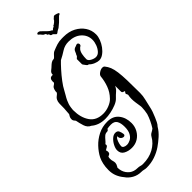

<svg xmlns="http://www.w3.org/2000/svg" viewBox="-375 -872 1358 1358"><g transform="rotate(-45 304.5 -193.0)"><path d="M199 419Q187 419 176 416Q165 413 153 413Q116 413 86 396Q56 379 38 352Q19 330 7.5 302Q-4 274 -4 240Q-4 208 2 181Q8 154 18 134Q36 99 66.5 66.5Q97 34 139 12.5Q181 -9 232 -9Q288 -9 317.5 28Q347 65 347 120Q347 154 331 183Q315 212 287.5 229Q260 246 225 246Q191 246 164.5 231.5Q138 217 138 184Q138 166 149.5 143Q161 120 179 103.5Q197 87 216 87Q237 87 243.5 102Q250 117 252 132Q254 141 249.5 145.5Q245 150 238 150Q230 150 221 143.5Q212 137 210 126Q209 123 209.5 120.5Q210 118 211 115Q201 117 194 130Q187 143 183 158.5Q179 174 179 184Q179 194 189.5 200Q200 206 215 206Q232 206 250.5 196.5Q269 187 281.5 164.5Q294 142 294 104Q294 67 281.5 45.5Q269 24 235 24Q213 24 197 28Q193 41 179 41Q164 41 152.5 51Q141 61 131 73.5Q121 86 110 95Q115 108 103.5 115.5Q92 123 82 128Q83 132 84.5 136Q86 140 86 145Q86 160 77 165Q68 170 63 172Q60 182 60 192Q60 205 63.5 215.5Q67 226 67 237Q67 249 58 264L53 272Q53 308 72 335Q80 346 93 357Q117 375 153 375Q165 375 176 378.5Q187 382 199 382Q261 382 307.5 356.5Q354 331 378 288Q386 274 399.5 267Q413 260 424 251Q455 202 470 153Q473 138 475 123Q477 108 477 95Q477 90 477 85.5Q477 81 476 77Q473 57 470 37.5Q467 18 467 -1Q467 -10 468 -19.5Q469 -29 471 -38Q469 -46 466.5 -49.5Q464 -53 464 -57Q464 -60 474 -73Q466 -75 458.5 -78.5Q451 -82 451 -92V-149Q441 -127 425.5 -114Q410 -101 391 -81Q377 -66 350 -55Q323 -44 293 -38Q263 -32 238 -32Q204 -32 177.5 -41.5Q151 -51 133 -67Q105 -79 95 -110.5Q85 -142 80 -170Q74 -177 69.5 -183.5Q65 -190 65 -199Q65 -213 70 -221.5Q75 -230 79 -237Q79 -252 81 -265.5Q83 -279 83 -292V-298Q83 -321 83.5 -338.5Q84 -356 91 -370Q98 -384 118 -398Q118 -398 121 -401L125 -408L126 -410Q126 -412 125.5 -413.5Q125 -415 125 -416Q125 -419 127 -427Q132 -450 144.5 -456.5Q157 -463 161 -473Q160 -476 160 -479Q160 -482 160 -485Q160 -499 167.5 -508Q175 -517 194 -515V-518Q194 -535 208.5 -546Q223 -557 234 -568Q241 -575 252 -582.5Q263 -590 277 -590Q282 -590 289 -598Q296 -606 304.5 -614.5Q313 -623 320 -626Q346 -637 369.5 -644.5Q393 -652 421 -652H438Q490 -652 529 -631.5Q568 -611 590.5 -577Q613 -543 613 -501Q613 -479 603.5 -454Q594 -429 577.5 -406.5Q561 -384 540.5 -369.5Q520 -355 499 -355Q483 -355 461.5 -364Q440 -373 426 -388H424Q416 -388 410 -397Q407 -402 400 -410.5Q393 -419 393 -423V-474L412 -492H408Q417 -505 422.5 -520Q428 -535 444 -541Q446 -542 448 -542.5Q450 -543 452 -543Q454 -544 456 -545Q458 -546 460 -547Q466 -549 468 -549Q475 -549 478.5 -544Q482 -539 482 -534Q482 -523 473 -519Q471 -517 467 -515Q466 -512 460 -508Q449 -495 444.5 -473Q440 -451 440 -425Q441 -410 461.5 -399Q482 -388 499 -388Q519 -388 534.5 -405Q550 -422 559 -446Q568 -470 568 -492Q568 -539 532.5 -571Q497 -603 438 -603Q400 -603 370 -583.5Q340 -564 308 -548Q290 -531 262.5 -500.5Q235 -470 210.5 -437.5Q186 -405 174 -381Q166 -365 156 -349Q146 -333 138 -316Q132 -303 127.5 -289Q123 -275 121 -258Q120 -254 120 -247Q119 -244 119 -241Q119 -238 119 -235Q119 -163 151.5 -115.5Q184 -68 253 -68Q284 -68 314.5 -80.5Q345 -93 361 -111Q392 -143 407 -184Q422 -225 426 -268Q428 -281 445 -292.5Q462 -304 478 -304Q489 -304 495 -297Q510 -279 519 -256.5Q528 -234 532.5 -200Q537 -166 538.5 -115Q540 -64 540 12Q540 42 532.5 71Q525 100 519 129Q515 149 508 169.5Q501 190 492 210Q485 226 477.5 241.5Q470 257 459 268Q440 300 412 325Q384 350 355 370Q323 392 283.5 405.5Q244 419 199 419ZM418 -699Q416 -699 408 -708Q400 -717 398 -718Q387 -720 383 -723Q379 -726 378 -735Q378 -737 374.5 -739Q371 -741 368 -742L364 -753Q363 -756 355.5 -758.5Q348 -761 343 -767Q335 -777 333.5 -779Q332 -781 331 -781.5Q330 -782 323 -788Q320 -791 320 -794Q320 -798 325 -800.5Q330 -803 335 -802Q343 -801 349.5 -795.5Q356 -790 377 -769Q380 -766 385.5 -760.5Q391 -755 394 -753L401 -748Q403 -747 408 -744.5Q413 -742 418 -737Q424 -746 431 -748.5Q438 -751 441 -754Q443 -760 446 -761Q449 -762 453 -763Q453 -763 453.5 -763.5Q454 -764 454 -765Q455 -767 457 -767Q459 -767 461 -770Q465 -775 468.5 -777Q472 -779 475 -786Q477 -790 479 -791Q481 -792 484 -795Q486 -798 490.5 -801.5Q495 -805 499 -805Q505 -805 520.5 -800Q536 -795 534 -790Q534 -786 532 -785Q521 -781 517.5 -776.5Q514 -772 505 -764Q495 -754 487 -746Q479 -738 457 -721Q455 -720 448.5 -716.5Q442 -713 437 -710Q433 -708 431 -705.5Q429 -703 425 -701Q421 -699 418 -699Z"/></g></svg>

Font: Are You Serious
Style: Regular
Weight: 400
Designer: Robert E. Leuschke
Foundry: Robert E. Leuschke
Version: Version 1.100